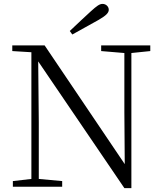

<svg xmlns="http://www.w3.org/2000/svg" viewBox="-20 -958 832 985"><path d="M338 -799 351 -781C396 -806 441 -831 486 -856C524 -878 538 -892 538 -908C538 -924 524 -938 506 -938C491 -938 477 -928 446 -900C412 -869 375 -834 338 -799ZM618 7H654V-686L751 -696V-725H499V-696L618 -686V-383L620 -116L209 -725H43V-696L141 -690V-40L46 -29V0H299V-29L179 -40V-332L176 -643Z"/></svg>

Font: Noto Serif SC Light
Style: Regular
Weight: 300
Designer: Ryoko NISHIZUKA 西塚涼子 (kana & ideographs); Frank Grießhammer (Latin, Greek & Cyrillic); Wenlong ZHANG 张文龙 (bopomofo); San
Foundry: Adobe
Version: Version 2.001;hotconv 1.1.0;makeotfexe 2.6.0